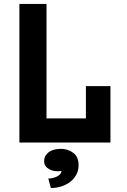

<svg xmlns="http://www.w3.org/2000/svg" viewBox="-20 -720 640 970"><path d="M414 -285H538V0H78V-700H215V-122H414ZM203 95Q203 77 211 65Q219 53 231 45.5Q243 38 258 35Q273 32 288 32Q323 32 350 52Q377 72 377 114Q377 143 364.5 164.5Q352 186 332.5 200.5Q313 215 287.5 222.5Q262 230 237 230L224 182Q252 181 271 170Q290 159 291 144Q253 149 228 134.5Q203 120 203 95Z"/></svg>

Font: PT Mono
Style: Bold
Weight: 700
Monospace: yes
Designer: A.Korolkova, I.Chaeva
Foundry: ParaType Ltd
Version: Version 1.000 OFL